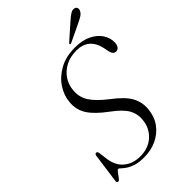

<svg xmlns="http://www.w3.org/2000/svg" viewBox="-255 -977 1093 1093"><g transform="rotate(-45 292.0 -430.0)"><path d="M239 10.5Q197.5 10.5 170.2 1.5Q143 -7.5 126.5 -19Q110 -30.5 101.2 -39.2Q92.5 -48 87.5 -48Q82 -48 72.8 -35.2Q63.5 -22.5 54 -9.5Q44.5 3.5 39 3.5Q26 3.5 28 -10L52.5 -188.5Q54.5 -202 64 -202Q73 -202 75.5 -189L81 -146.5Q87.5 -77.5 127.5 -43.2Q167.5 -9 227.5 -9Q293 -9 335.2 -47.2Q377.5 -85.5 383.5 -143Q389.5 -189 368 -228Q346.5 -267 284 -312.5Q214 -364 184.8 -409.5Q155.5 -455 161 -513Q165 -562.5 194.8 -607.8Q224.5 -653 277 -682Q329.5 -711 401.5 -711Q461.5 -711 502.2 -690.8Q543 -670.5 563.8 -638.5Q584.5 -606.5 583.5 -570.5Q583 -551 574.5 -539.8Q566 -528.5 553 -528.5Q531 -528.5 523.5 -557.5L516.5 -592.5Q505 -644 474.2 -668.5Q443.5 -693 396.5 -693Q346 -693 308.2 -673Q270.5 -653 248.5 -619.8Q226.5 -586.5 223.5 -546.5Q218 -496 243.8 -454.5Q269.5 -413 333.5 -363.5Q406 -309 430.2 -264.2Q454.5 -219.5 449.5 -168.5Q445 -113 416 -73Q387 -33 341 -11.2Q295 10.5 239 10.5ZM493 -837Q513 -854.5 528 -864Q543 -873.5 557 -870.5Q569 -868 572.2 -858.2Q575.5 -848.5 570.5 -838.5Q564.5 -824.5 550.2 -815.2Q536 -806 517 -797L406 -744Q397.5 -740 395 -744.5Q393 -748.5 400.5 -755Z"/></g></svg>

Font: Fraunces 72pt Light
Style: Italic
Weight: 300
Italic angle: -16°
Version: Version 1.000;[b76b70a41]